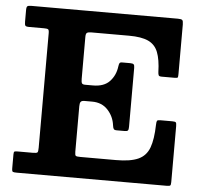

<svg xmlns="http://www.w3.org/2000/svg" viewBox="-53 -805 904 860"><g transform="rotate(5 399.0 -375.0)"><path d="M118 -655H52Q37.5 -655 34.5 -659.5Q31.5 -664 31.5 -677.5V-729Q31.5 -743.5 36 -746.8Q40.5 -750 54 -750H712.5Q728 -750 732.2 -745.8Q736.5 -741.5 736.5 -726V-504.5Q736.5 -491.5 735 -488.2Q733.5 -485 720 -485H662.5Q651 -485 648.8 -490Q646.5 -495 646 -504.5Q644.5 -560.5 631.5 -593.5Q618.5 -626.5 587.5 -640.8Q556.5 -655 501.5 -655H332Q317.5 -655 312 -651.2Q306.5 -647.5 306.5 -632.5V-444.5Q306.5 -430 309.5 -424.5Q312.5 -419 324.5 -419H359.5Q409 -419 434.5 -446.2Q460 -473.5 465 -513Q466.5 -524 469 -528.5Q471.5 -533 480.5 -533H516.5Q528.5 -533 532.5 -529.2Q536.5 -525.5 536.5 -513.5V-248.5Q536.5 -236 533.2 -232Q530 -228 518 -228H482.5Q472.5 -228 469.2 -232.8Q466 -237.5 464.5 -249.5Q459.5 -288.5 432.8 -317.5Q406 -346.5 362 -346.5H327.5Q315.5 -346.5 311 -341Q306.5 -335.5 306.5 -321V-116Q306.5 -100.5 310.8 -97.8Q315 -95 331 -95H491.5Q556 -95 591.2 -111Q626.5 -127 640.5 -164.8Q654.5 -202.5 656 -267.5Q656.5 -282 658.8 -286Q661 -290 675 -290H727Q740 -290 743.2 -286.8Q746.5 -283.5 746.5 -270V-18.5Q746.5 -5.5 743.2 -2.8Q740 0 727.5 0H54Q40.5 0 36 -2Q31.5 -4 31.5 -18V-80Q31.5 -91.5 34.8 -93.2Q38 -95 49.5 -95H117Q134 -95 137.8 -98.5Q141.5 -102 141.5 -119.5V-635Q141.5 -649.5 137 -652.2Q132.5 -655 118 -655Z"/></g></svg>

Font: Besley*
Style: Bold
Weight: 700
Designer: Owen Earl
Foundry: indestructible type*
Version: Version 2.000; ttfautohint (v1.8.3)